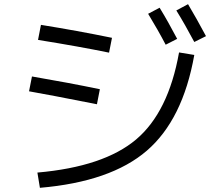

<svg xmlns="http://www.w3.org/2000/svg" viewBox="-20 -859 1040 919"><path d="M159 -33Q477 -61 631.5 -191.5Q786 -322 837 -608L910 -596Q855 -286 682.5 -137.5Q510 11 171 40ZM689 -793 744 -822Q785 -755 828 -673L773 -645Q737 -714 689 -793ZM824 -809 880 -839Q920 -772 966 -686L910 -658Q866 -741 824 -809ZM119 -422 133 -493Q308 -463 458 -432L444 -360Q206 -407 119 -422ZM162 -668 176 -740Q350 -712 516 -678L502 -607Q361 -636 162 -668Z"/></svg>

Font: Mplus 1p
Style: Regular
Weight: 400
Version: Version 1.061